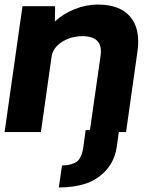

<svg xmlns="http://www.w3.org/2000/svg" viewBox="-25 -577 668 839"><path d="M401.9 -557.1Q498 -557.1 543.5 -504.6Q588.9 -452.1 576.2 -356L525.9 0H494.1L485.8 61Q477.1 124 439.5 166Q401.9 208 350.3 225.1Q298.8 242.2 231.9 242.2L246.1 146Q286.1 146 309.6 129.9Q333 113.8 339.8 61L349.1 -7.8L368.2 -9.8L415 -336.9Q424.8 -418.9 335 -418.9Q286.1 -418.9 246.1 -394Q206.1 -369.1 200.2 -328.1L153.8 0H-4.9L73.2 -549.8H215.8L214.8 -482.9Q251 -517.1 301.5 -537.1Q352.1 -557.1 401.9 -557.1Z"/></svg>

Font: Oakes Grotesk
Style: Bold Italic
Weight: 700
Designer: Samuel Oakes
Foundry: Samuel Oakes
Version: Version 1.0 | wf-rip DC20170320